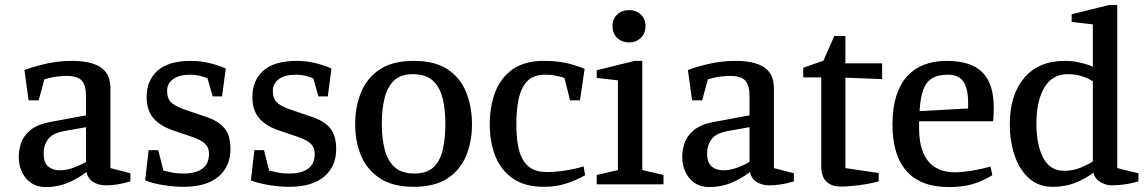

<svg xmlns="http://www.w3.org/2000/svg" viewBox="-20 -748 4656 779"><path d="M166 11Q131 11 106 -6Q81 -23 68.5 -51.5Q56 -80 56 -112Q56 -137 65 -166Q74 -195 102 -219Q130 -243 183 -253L329 -280V-360Q329 -399 313 -419.5Q297 -440 249 -440Q228 -440 204.5 -436.5Q181 -433 160 -426L137 -341H96L79 -464Q123 -480 172 -490.5Q221 -501 273 -501Q320 -501 355 -490.5Q390 -480 409 -455.5Q428 -431 428 -387V-66L509 -45V-12Q479 -3 454.5 0.5Q430 4 408 4Q381 4 359 -9Q337 -22 331 -50Q294 -22 253.5 -5.5Q213 11 166 11ZM223 -57Q250 -57 279.5 -68Q309 -79 329 -91V-232L239 -216Q192 -207 174.5 -182.5Q157 -158 157 -127Q157 -88 175.5 -72.5Q194 -57 223 -57Z M723 10Q689 10 646 3.5Q603 -3 569 -16L583 -139H622L643 -56Q658 -52 678 -48Q698 -44 725 -44Q774 -44 801 -63.5Q828 -83 828 -125Q828 -149 812.5 -164.5Q797 -180 753 -195L676 -221Q625 -240 600 -271.5Q575 -303 575 -354Q575 -422 619.5 -461.5Q664 -501 755 -501Q790 -501 826 -493Q862 -485 896 -470L881 -357H843L822 -430Q809 -436 790 -440.5Q771 -445 753 -445Q708 -445 683 -427.5Q658 -410 658 -379Q658 -350 672.5 -334.5Q687 -319 722 -306L807 -277Q849 -264 872.5 -245.5Q896 -227 905.5 -202.5Q915 -178 915 -143Q915 -73 866.5 -31.5Q818 10 723 10Z M1152 10Q1118 10 1075 3.5Q1032 -3 998 -16L1012 -139H1051L1072 -56Q1087 -52 1107 -48Q1127 -44 1154 -44Q1203 -44 1230 -63.5Q1257 -83 1257 -125Q1257 -149 1241.5 -164.5Q1226 -180 1182 -195L1105 -221Q1054 -240 1029 -271.5Q1004 -303 1004 -354Q1004 -422 1048.5 -461.5Q1093 -501 1184 -501Q1219 -501 1255 -493Q1291 -485 1325 -470L1310 -357H1272L1251 -430Q1238 -436 1219 -440.5Q1200 -445 1182 -445Q1137 -445 1112 -427.5Q1087 -410 1087 -379Q1087 -350 1101.5 -334.5Q1116 -319 1151 -306L1236 -277Q1278 -264 1301.5 -245.5Q1325 -227 1334.5 -202.5Q1344 -178 1344 -143Q1344 -73 1295.5 -31.5Q1247 10 1152 10Z M1658 10Q1574 10 1521.5 -24.5Q1469 -59 1445 -116.5Q1421 -174 1421 -243Q1421 -315 1445 -373.5Q1469 -432 1521 -466.5Q1573 -501 1658 -501Q1745 -501 1796.5 -466.5Q1848 -432 1871.5 -373.5Q1895 -315 1895 -243Q1895 -174 1871.5 -116.5Q1848 -59 1796 -24.5Q1744 10 1658 10ZM1661 -44Q1713 -44 1740 -70.5Q1767 -97 1777 -143Q1787 -189 1787 -246Q1787 -303 1776 -348.5Q1765 -394 1736.5 -420.5Q1708 -447 1655 -447Q1605 -447 1578 -420.5Q1551 -394 1540 -348.5Q1529 -303 1529 -246Q1529 -189 1540.5 -143Q1552 -97 1580.5 -70.5Q1609 -44 1661 -44Z M2187 10Q2109 10 2060 -24.5Q2011 -59 1989 -116.5Q1967 -174 1967 -243Q1967 -315 1989 -373.5Q2011 -432 2059.5 -466.5Q2108 -501 2187 -501Q2236 -501 2274 -493Q2312 -485 2352 -469L2333 -341H2293L2270 -432Q2252 -438 2232.5 -441.5Q2213 -445 2193 -445Q2145 -445 2120 -419.5Q2095 -394 2085 -349.5Q2075 -305 2075 -246Q2075 -198 2081 -161.5Q2087 -125 2101.5 -100Q2116 -75 2139.5 -62.5Q2163 -50 2199 -50Q2233 -50 2272.5 -56Q2312 -62 2348 -73L2354 -37Q2316 -16 2276 -3Q2236 10 2187 10Z M2401 0V-38L2487 -58V-422L2401 -432V-463L2555 -501H2586V-58L2672 -38V0ZM2532 -576Q2503 -576 2484 -594.5Q2465 -613 2465 -642Q2465 -671 2484 -689Q2503 -707 2532 -707Q2561 -707 2580 -689Q2599 -671 2599 -642Q2599 -613 2580 -594.5Q2561 -576 2532 -576Z M2858 11Q2823 11 2798 -6Q2773 -23 2760.5 -51.5Q2748 -80 2748 -112Q2748 -137 2757 -166Q2766 -195 2794 -219Q2822 -243 2875 -253L3021 -280V-360Q3021 -399 3005 -419.5Q2989 -440 2941 -440Q2920 -440 2896.5 -436.5Q2873 -433 2852 -426L2829 -341H2788L2771 -464Q2815 -480 2864 -490.5Q2913 -501 2965 -501Q3012 -501 3047 -490.5Q3082 -480 3101 -455.5Q3120 -431 3120 -387V-66L3201 -45V-12Q3171 -3 3146.5 0.5Q3122 4 3100 4Q3073 4 3051 -9Q3029 -22 3023 -50Q2986 -22 2945.5 -5.5Q2905 11 2858 11ZM2915 -57Q2942 -57 2971.5 -68Q3001 -79 3021 -91V-232L2931 -216Q2884 -207 2866.5 -182.5Q2849 -158 2849 -127Q2849 -88 2867.5 -72.5Q2886 -57 2915 -57Z M3393 9Q3361 9 3343 -3Q3325 -15 3318.5 -33.5Q3312 -52 3312 -72V-434H3239V-473L3321 -502L3365 -602H3410V-491H3559V-427L3410 -433V-66L3545 -46V-12Q3524 -6 3494.5 -1Q3465 4 3437 6.5Q3409 9 3393 9Z M3831 11Q3770 11 3726.5 -6.5Q3683 -24 3655 -57.5Q3627 -91 3614 -137.5Q3601 -184 3601 -243Q3601 -310 3616.5 -358.5Q3632 -407 3660.5 -438.5Q3689 -470 3729.5 -485.5Q3770 -501 3820 -501Q3919 -501 3965.5 -455Q4012 -409 4012 -311Q4012 -304 4011.5 -294.5Q4011 -285 4011 -275.5Q4011 -266 4009 -256H3709V-227Q3709 -168 3726 -128Q3743 -88 3775.5 -68.5Q3808 -49 3853 -49Q3884 -49 3923 -55.5Q3962 -62 3999 -72L4006 -37Q3967 -13 3926.5 -1Q3886 11 3831 11ZM3711 -297 3908 -308V-330Q3908 -367 3900 -393Q3892 -419 3874 -432Q3856 -445 3826 -445Q3785 -445 3760.5 -429.5Q3736 -414 3725 -381.5Q3714 -349 3711 -297Z M4251 10Q4193 10 4154 -25.5Q4115 -61 4096 -119Q4077 -177 4077 -243Q4077 -363 4135.5 -432Q4194 -501 4300 -501Q4330 -501 4355.5 -495.5Q4381 -490 4397 -484Q4413 -478 4414 -477V-649L4328 -659V-690L4481 -728H4513V-66L4599 -45V-12Q4568 -3 4540.5 0.5Q4513 4 4491 4Q4468 4 4445 -9Q4422 -22 4417 -47Q4382 -22 4342 -6Q4302 10 4251 10ZM4298 -55Q4334 -55 4366 -68.5Q4398 -82 4414 -93V-418Q4393 -432 4367.5 -439.5Q4342 -447 4312 -447Q4249 -447 4217 -392.5Q4185 -338 4185 -246Q4185 -161 4212.5 -108Q4240 -55 4298 -55Z"/></svg>

Font: Manuale Medium
Style: Regular
Weight: 500
Designer: Eduardo Tunni / Pablo Cosgaya
Foundry: Eduardo Tunni / Pablo Cosgaya
Version: Version 1.002